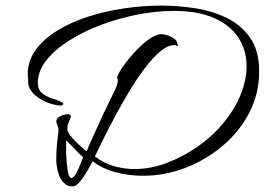

<svg xmlns="http://www.w3.org/2000/svg" viewBox="-20 -603 946 686"><path d="M239 63Q220 63 208.5 51Q197 39 191 23Q185 7 183 -8Q181 -23 181 -29Q181 -62 183.5 -86.5Q186 -111 189 -136V-140Q189 -146 186.5 -151.5Q184 -157 182 -164Q182 -166 181.5 -167Q181 -168 181 -169Q181 -176 188 -183Q194 -188 204.5 -191.5Q215 -195 223 -195Q227 -195 231 -193Q233 -191 233 -189Q233 -182 228 -172Q223 -159 222 -156.5Q221 -154 221 -140Q221 -132 231 -119Q241 -106 254 -93.5Q267 -81 277.5 -72Q288 -63 290 -63Q296 -79 309 -107.5Q322 -136 337 -169Q352 -202 367 -232.5Q382 -263 392 -284Q397 -295 399 -303Q401 -311 401 -315Q401 -319 400 -321.5Q399 -324 398 -325Q400 -337 417.5 -362.5Q435 -388 460 -415.5Q485 -443 511 -462Q537 -481 557 -481Q563 -481 576 -477.5Q589 -474 601 -466Q613 -458 615 -444V-440Q615 -438 614 -438Q613 -438 610 -440Q607 -442 603 -442Q580 -442 553 -419.5Q526 -397 497.5 -359.5Q469 -322 442 -277Q415 -232 391 -187Q367 -142 348.5 -104.5Q330 -67 319 -44Q351 -20 387 -9.5Q423 1 460 1Q520 1 579 -22Q638 -45 689.5 -81.5Q741 -118 776 -161Q818 -211 839.5 -264Q861 -317 861 -366Q861 -422 833 -466.5Q805 -511 747.5 -537.5Q690 -564 601 -564Q537 -564 469 -550.5Q401 -537 338 -513Q275 -489 224.5 -456.5Q174 -424 144.5 -386Q115 -348 115 -307Q115 -282 131 -269.5Q147 -257 167 -251Q187 -245 198 -239Q206 -236 206 -232Q206 -226 195 -226Q183 -226 163 -232Q143 -238 123 -250Q103 -262 90.5 -279.5Q78 -297 81 -321Q81 -323 80 -328Q79 -333 79 -337Q79 -385 107 -424Q135 -463 183.5 -493Q232 -523 293.5 -543Q355 -563 423 -573Q491 -583 557 -583Q616 -583 677.5 -573.5Q739 -564 791 -538.5Q843 -513 874.5 -467Q906 -421 906 -348Q906 -268 870.5 -200Q835 -132 775 -81.5Q715 -31 641.5 -3Q568 25 492 25Q441 25 393.5 12.5Q346 0 311 -27Q309 -24 301.5 -9.5Q294 5 283.5 21.5Q273 38 261.5 50.5Q250 63 239 63ZM235 33Q243 33 252 16.5Q261 0 268 -18.5Q275 -37 277 -41Q266 -50 247.5 -70Q229 -90 216 -102Q216 -92 216.5 -57Q217 -22 223 13Q227 33 235 33Z"/></svg>

Font: Allura
Style: Regular
Weight: 400
Designer: Robert E. Leuschke
Foundry: Robert E. Leuschke
Version: Version 1.110